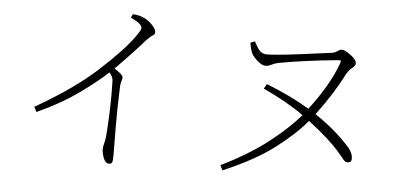

<svg xmlns="http://www.w3.org/2000/svg" viewBox="-52 -861 2105 1007"><g transform="rotate(5 1000.0 -358.0)"><path d="M600 -735 609 -754Q638 -753 664 -742Q689 -732 711.5 -709Q734 -686 734 -669Q734 -658 723 -652.5Q712 -647 691 -625Q638 -563 538 -462Q557 -450 570.5 -438.5Q584 -427 584 -418Q584 -410 580 -399.5Q576 -389 575 -372Q570 -256 571 -152.5Q572 -49 572 -2Q572 24 567.5 31Q563 38 552 38Q533 38 523 11.5Q513 -15 513 -34Q513 -48 517.5 -63.5Q522 -79 525 -103Q537 -258 533 -393Q534 -416 513 -439Q467 -395 374 -327Q281 -259 150 -199L136 -225Q337 -340 459.5 -452.5Q582 -565 633 -637Q660 -675 660 -685Q660 -708 600 -735Z M1327 -425 1341 -450Q1472 -399 1569 -340Q1674 -478 1715 -594Q1718 -603 1716.5 -605.5Q1715 -608 1706 -608Q1536 -592 1392 -566Q1370 -561 1355 -553Q1340 -545 1326 -545Q1307 -545 1284.5 -564.5Q1262 -584 1252 -601Q1243 -617 1236 -659L1259 -668Q1268 -650 1282 -629Q1296 -608 1322 -605Q1371 -605 1498 -621Q1625 -637 1672 -644Q1687 -648 1697 -656Q1707 -664 1717 -664Q1733 -664 1764.5 -641Q1796 -618 1796 -599Q1796 -586 1779.5 -573.5Q1763 -561 1749 -537Q1699 -436 1609 -315Q1718 -243 1796 -155Q1819 -126 1819 -100Q1819 -79 1799 -78Q1786 -78 1777 -89Q1768 -100 1746 -126Q1694 -188 1578 -277Q1525 -211 1421.5 -131Q1318 -51 1148 21L1135 -5Q1285 -79 1385 -158Q1485 -237 1541 -304Q1457 -365 1327 -425Z"/></g></svg>

Font: Minh Nguyen ExtraLight
Style: Regular
Weight: 250
Designer: Ryoko NISHIZUKA 西塚涼子 (kana & ideographs); Frank Grießhammer (Latin, Greek & Cyrillic); Wenlong ZHANG 张文龙 (bopomofo); San
Foundry: Adobe
Version: Version 1.100;July 7, 2023;FontCreator 14.0.0.2814 64-bit